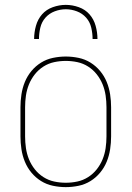

<svg xmlns="http://www.w3.org/2000/svg" viewBox="-20 -760 540 788"><path d="M250 8Q224 8 197.5 2.5Q171 -3 148.5 -17Q126 -31 109 -51.5Q92 -72 82 -96.5Q72 -121 68 -147.5Q64 -174 64 -200V-320Q64 -346 68 -372.5Q72 -399 82 -423.5Q92 -448 109 -468.5Q126 -489 148.5 -503Q171 -517 197.5 -522.5Q224 -528 250 -528Q276 -528 302.5 -522.5Q329 -517 351.5 -503Q374 -489 391 -468.5Q408 -448 418 -423.5Q428 -399 432 -372.5Q436 -346 436 -320V-200Q436 -174 432 -147.5Q428 -121 418 -96.5Q408 -72 391 -51.5Q374 -31 351.5 -17Q329 -3 302.5 2.5Q276 8 250 8ZM250 -10Q274 -10 297.5 -15Q321 -20 341.5 -33Q362 -46 377 -65Q392 -84 401 -106Q410 -128 413.5 -152Q417 -176 417 -200V-320Q417 -344 413.5 -368Q410 -392 401 -414Q392 -436 377 -455Q362 -474 341.5 -487Q321 -500 297.5 -505Q274 -510 250 -510Q226 -510 202.5 -505Q179 -500 158.5 -487Q138 -474 123 -455Q108 -436 99 -414Q90 -392 86.5 -368Q83 -344 83 -320V-200Q83 -176 86.5 -152Q90 -128 99 -106Q108 -84 123 -65Q138 -46 158.5 -33Q179 -20 202.5 -15Q226 -10 250 -10ZM120 -600Q120 -627 127.5 -654Q135 -681 152.5 -701Q170 -721 196.5 -730.5Q223 -740 250 -740Q277 -740 303.5 -730.5Q330 -721 347.5 -701Q365 -681 372.5 -654Q380 -627 380 -600H360Q360 -623 354.5 -646.5Q349 -670 333.5 -687.5Q318 -705 295.5 -713.5Q273 -722 250 -722Q227 -722 204.5 -713.5Q182 -705 166.5 -687.5Q151 -670 145.5 -646.5Q140 -623 140 -600Z"/></svg>

Font: Iosevka Term Curly Thin
Style: Regular
Weight: 100
Designer: Belleve Invis
Foundry: Belleve Invis
Version: Version 32.3.0